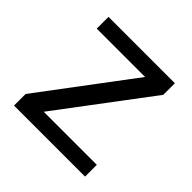

<svg xmlns="http://www.w3.org/2000/svg" viewBox="-142 -656 783 783"><g transform="rotate(45 250.0 -264.0)"><path d="M40.5 0V-66.9L335.9 -460.4H57.1V-528.3H439.9V-461.4L144 -67.9H450.2V0Z"/></g></svg>

Font: Liberation Sans
Style: Regular
Weight: 400
Designer: Steve Matteson
Foundry: Ascender Corporation
Version: Version 2.00.1